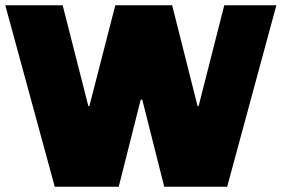

<svg xmlns="http://www.w3.org/2000/svg" viewBox="-22 -706 1065 726"><path d="M215 -686 312 -305H316L414 -686H629L725 -305H729L826 -686H1023L837 0H599L516 -329H510L427 0H185L-2 -686Z"/></svg>

Font: Chivo Black
Style: Regular
Weight: 900
Designer: Hector Gatti
Foundry: Omnibus-Type
Version: Version 1.007